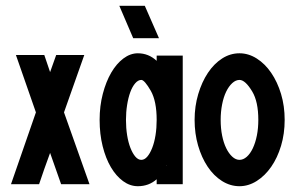

<svg xmlns="http://www.w3.org/2000/svg" viewBox="-20 -638 1019 663"><path d="M271 -448 201 -250Q222 -190 245 -126Q268 -62 289 -2H191L153 -110Q143 -83 133.5 -56Q124 -29 115 -2H18L104 -250Q87 -299 69.5 -349Q52 -399 35 -448H133L153 -389Q158 -403 163.5 -418.5Q169 -434 174 -448Z M611 -446V-2H521V-19Q494 5 456 5Q429 5 405 -12.5Q381 -30 363 -60.5Q345 -91 334.5 -133Q324 -175 324 -224Q324 -272 335 -314Q346 -356 364 -387Q382 -418 406 -436Q430 -454 456 -454Q493 -454 521 -428V-446ZM555 -68Q555 -67 554 -67H557ZM501 -324Q479 -362 468 -362Q457 -362 447 -350.5Q437 -339 430 -320Q423 -301 419 -276Q415 -251 415 -224Q415 -196 419 -171Q423 -146 430.5 -127Q438 -108 447.5 -97Q457 -86 468 -86Q479 -86 488.5 -97Q498 -108 505.5 -127Q513 -146 517 -171Q521 -196 521 -224Q521 -288 501 -324ZM480 -618 529 -506H440L392 -618Z M807 -454Q838 -454 866.5 -436Q895 -418 916.5 -386.5Q938 -355 950.5 -313.5Q963 -272 963 -224Q963 -176 950.5 -134.5Q938 -93 916.5 -62Q895 -31 866.5 -13Q838 5 807 5Q775 5 746.5 -13Q718 -31 697 -62.5Q676 -94 664 -135.5Q652 -177 652 -224Q652 -271 664.5 -313Q677 -355 698 -386.5Q719 -418 747 -436Q775 -454 807 -454ZM851 -322Q827 -362 807 -362Q794 -362 782 -351Q770 -340 761 -321.5Q752 -303 747 -277.5Q742 -252 742 -224Q742 -195 747 -170Q752 -145 761 -126.5Q770 -108 782 -97Q794 -86 807 -86Q820 -86 832 -96.5Q844 -107 853 -126Q862 -145 867 -170Q872 -195 872 -224Q872 -287 851 -322Z"/></svg>

Font: Fundamental  Brigade Condensed
Style: Regular
Weight: 400
Width: 3
Designer: Peter Wiegel, original typeface by Carl Albert Fahrenwaldt 1901
Foundry: Peter Wiegel
Version: Version 0.000 2012 initial release